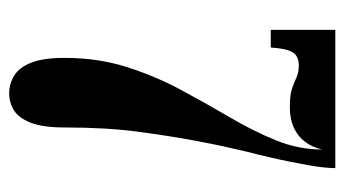

<svg xmlns="http://www.w3.org/2000/svg" viewBox="-186 -554 750 418"><g transform="rotate(90 189.0 -345.0)"><path d="M183 10Q162.5 10 144.8 -0.8Q127 -11.5 116.5 -37.8Q106 -64 106 -110.5Q106 -183.5 126 -246.2Q146 -309 175.8 -364.2Q205.5 -419.5 235.5 -470.5Q265.5 -521.5 285.5 -570.8Q305.5 -620 305.5 -671.5Q301 -650.5 289 -634.5Q277 -618.5 258.2 -609.8Q239.5 -601 213 -601Q186 -601 172 -606Q158 -611 147.8 -615.8Q137.5 -620.5 122 -620.5Q108.5 -620.5 100.5 -614.5Q92.5 -608.5 88.8 -595.2Q85 -582 83.5 -559.5H45V-700H346Q346 -690 344.5 -675Q343 -660 339.8 -641.8Q336.5 -623.5 332.2 -602.2Q328 -581 322.5 -557.2Q317 -533.5 310.5 -508.5Q305 -485.5 299 -458Q293 -430.5 287 -398.5Q276 -340 266.8 -270.8Q257.5 -201.5 257.5 -110.5Q257.5 -64 247.5 -37.8Q237.5 -11.5 220.8 -0.8Q204 10 183 10Z"/></g></svg>

Font: Imbue Thin 10pt ExtraBold
Style: Regular
Weight: 800
Version: Version 1.102